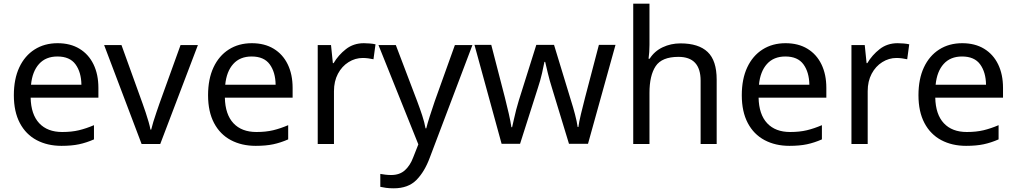

<svg xmlns="http://www.w3.org/2000/svg" viewBox="-20 -780 5504 1040"><path d="M292 -546Q361 -546 410.5 -516Q460 -486 486.5 -431.5Q513 -377 513 -304V-251H146Q148 -160 192.5 -112.5Q237 -65 317 -65Q368 -65 407.5 -74.5Q447 -84 489 -102V-25Q448 -7 408 1.5Q368 10 313 10Q237 10 178.5 -21Q120 -52 87.5 -113.5Q55 -175 55 -264Q55 -352 84.5 -415Q114 -478 167.5 -512Q221 -546 292 -546ZM291 -474Q228 -474 191.5 -433.5Q155 -393 148 -321H421Q420 -389 389 -431.5Q358 -474 291 -474Z M747 0 544 -536H638L752 -220Q760 -198 769 -171Q778 -144 785 -119.5Q792 -95 795 -78H799Q803 -95 810.5 -120Q818 -145 827.5 -172Q837 -199 844 -220L958 -536H1052L848 0Z M1344 -546Q1413 -546 1462.5 -516Q1512 -486 1538.5 -431.5Q1565 -377 1565 -304V-251H1198Q1200 -160 1244.5 -112.5Q1289 -65 1369 -65Q1420 -65 1459.5 -74.5Q1499 -84 1541 -102V-25Q1500 -7 1460 1.5Q1420 10 1365 10Q1289 10 1230.5 -21Q1172 -52 1139.5 -113.5Q1107 -175 1107 -264Q1107 -352 1136.5 -415Q1166 -478 1219.5 -512Q1273 -546 1344 -546ZM1343 -474Q1280 -474 1243.5 -433.5Q1207 -393 1200 -321H1473Q1472 -389 1441 -431.5Q1410 -474 1343 -474Z M1951 -546Q1966 -546 1983.5 -544.5Q2001 -543 2014 -540L2003 -459Q1990 -462 1974.5 -464Q1959 -466 1945 -466Q1904 -466 1868 -443.5Q1832 -421 1810.5 -380.5Q1789 -340 1789 -286V0H1701V-536H1773L1783 -438H1787Q1813 -482 1854 -514Q1895 -546 1951 -546Z M2030 -536H2124L2240 -231Q2255 -191 2267 -154.5Q2279 -118 2285 -85H2289Q2295 -110 2308 -150.5Q2321 -191 2335 -232L2444 -536H2539L2308 74Q2280 150 2235.5 195Q2191 240 2113 240Q2089 240 2071 237.5Q2053 235 2040 232V162Q2051 164 2066.5 166Q2082 168 2099 168Q2145 168 2173.5 142Q2202 116 2218 73L2246 2Z M2970 -303Q2957 -344 2947.5 -383.5Q2938 -423 2933 -445H2929Q2925 -423 2916 -383.5Q2907 -344 2893 -302L2797 -1H2697L2550 -537H2641L2715 -251Q2726 -208 2736 -164Q2746 -120 2750 -91H2754Q2758 -108 2763.5 -133Q2769 -158 2776 -185.5Q2783 -213 2790 -235L2885 -537H2981L3073 -235Q3084 -201 3094.5 -161Q3105 -121 3109 -92H3113Q3116 -117 3126.5 -161Q3137 -205 3149 -251L3224 -537H3314L3165 -1H3062Z M3498 -537Q3498 -497 3493 -462H3499Q3525 -503 3569.5 -524Q3614 -545 3666 -545Q3764 -545 3813 -498.5Q3862 -452 3862 -349V0H3775V-343Q3775 -472 3655 -472Q3565 -472 3531.5 -421.5Q3498 -371 3498 -277V0H3410V-760H3498Z M4235 -546Q4304 -546 4353.5 -516Q4403 -486 4429.5 -431.5Q4456 -377 4456 -304V-251H4089Q4091 -160 4135.5 -112.5Q4180 -65 4260 -65Q4311 -65 4350.5 -74.5Q4390 -84 4432 -102V-25Q4391 -7 4351 1.5Q4311 10 4256 10Q4180 10 4121.5 -21Q4063 -52 4030.5 -113.5Q3998 -175 3998 -264Q3998 -352 4027.5 -415Q4057 -478 4110.5 -512Q4164 -546 4235 -546ZM4234 -474Q4171 -474 4134.5 -433.5Q4098 -393 4091 -321H4364Q4363 -389 4332 -431.5Q4301 -474 4234 -474Z M4842 -546Q4857 -546 4874.5 -544.5Q4892 -543 4905 -540L4894 -459Q4881 -462 4865.5 -464Q4850 -466 4836 -466Q4795 -466 4759 -443.5Q4723 -421 4701.5 -380.5Q4680 -340 4680 -286V0H4592V-536H4664L4674 -438H4678Q4704 -482 4745 -514Q4786 -546 4842 -546Z M5192 -546Q5261 -546 5310.5 -516Q5360 -486 5386.5 -431.5Q5413 -377 5413 -304V-251H5046Q5048 -160 5092.5 -112.5Q5137 -65 5217 -65Q5268 -65 5307.5 -74.5Q5347 -84 5389 -102V-25Q5348 -7 5308 1.5Q5268 10 5213 10Q5137 10 5078.5 -21Q5020 -52 4987.5 -113.5Q4955 -175 4955 -264Q4955 -352 4984.5 -415Q5014 -478 5067.5 -512Q5121 -546 5192 -546ZM5191 -474Q5128 -474 5091.5 -433.5Q5055 -393 5048 -321H5321Q5320 -389 5289 -431.5Q5258 -474 5191 -474Z"/></svg>

Font: Noto Sans Thai Looped
Style: Regular
Weight: 400
Designer: Sasikarn Vongin, Ben Mitchell
Foundry: The Fontpad Ltd
Version: Version 1.001; ttfautohint (v1.8.4.7-5d5b)